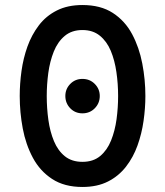

<svg xmlns="http://www.w3.org/2000/svg" viewBox="-20 -732 656 764"><path d="M308 12Q236 12 187.5 -19.8Q139 -51.5 110.8 -104.2Q82.5 -157 70.5 -221Q58.5 -285 58.5 -350Q58.5 -398.5 65.5 -449.2Q72.5 -500 89.2 -546.8Q106 -593.5 134.5 -631Q163 -668.5 206 -690.2Q249 -712 308 -712Q380.5 -712 429 -680.5Q477.5 -649 505.8 -596Q534 -543 546.2 -479Q558.5 -415 558.5 -350Q558.5 -301.5 551.2 -250.8Q544 -200 527.2 -153.2Q510.5 -106.5 481.5 -69Q452.5 -31.5 409.8 -9.8Q367 12 308 12ZM308 -88Q351 -88 378.8 -111.2Q406.5 -134.5 422 -173Q437.5 -211.5 443.8 -257.8Q450 -304 450 -350Q450 -398.5 443.2 -445.2Q436.5 -492 420.8 -529.8Q405 -567.5 377.2 -590Q349.5 -612.5 308 -612.5Q265.5 -612.5 237.5 -589Q209.5 -565.5 194 -526.8Q178.5 -488 172.2 -441.8Q166 -395.5 166 -350Q166 -301.5 172.5 -254.8Q179 -208 194.8 -170.2Q210.5 -132.5 238.2 -110.2Q266 -88 308 -88ZM308 -281Q279 -281 259.5 -301.2Q240 -321.5 240 -350Q240 -378 259.5 -398Q279 -418 308 -418Q337.5 -418 357.2 -398Q377 -378 377 -350Q377 -321.5 357.2 -301.2Q337.5 -281 308 -281Z"/></svg>

Font: Overpass Mono Light SemiBold
Style: Regular
Weight: 600
Monospace: yes
Version: Version 4.000